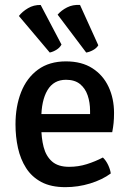

<svg xmlns="http://www.w3.org/2000/svg" viewBox="-20 -760 540 793"><path d="M108.5 -214V-289H352V-302Q352 -337 342 -366.2Q332 -395.5 310.2 -413Q288.5 -430.5 252.5 -430.5Q201.5 -430.5 176 -387.5Q150.5 -344.5 150.5 -269V-237.5Q150.5 -190.5 160.2 -152.8Q170 -115 195 -93Q220 -71 265.5 -71Q303.5 -71 338.5 -82Q373.5 -93 405 -109.5Q418 -97 426.8 -78.2Q435.5 -59.5 437.5 -43.5Q402 -17.5 352.2 -2.2Q302.5 13 250 13Q190.5 13 150.8 -8.2Q111 -29.5 87.8 -66Q64.5 -102.5 54.2 -149Q44 -195.5 44 -246Q44 -320.5 67.2 -379.5Q90.5 -438.5 137 -472.5Q183.5 -506.5 252.5 -506.5Q317.5 -506.5 361.8 -478Q406 -449.5 428.5 -401.2Q451 -353 451 -293.5Q451 -269.5 449.2 -252.2Q447.5 -235 443.5 -214ZM148 -739.5 234 -576Q227 -563 213.2 -554.5Q199.5 -546 185.5 -543L58 -694Q72.5 -712.5 95.8 -726.2Q119 -740 148 -739.5ZM310.5 -739.5 386 -573Q379 -561 364.2 -553Q349.5 -545 336 -543L218 -699.5Q233.5 -717.5 257.2 -729.5Q281 -741.5 310.5 -739.5Z"/></svg>

Font: Signika Light
Style: Regular
Weight: 400
Version: Version 2.003;gftools[0.9.32]